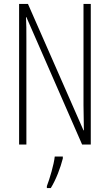

<svg xmlns="http://www.w3.org/2000/svg" viewBox="-20 -734 557 975"><path d="M441 0V-714H404V-202C404 -172 405 -120 406 -72H404L122 -714H77V0H114V-526C114 -579 114 -615 112 -647H114L397 0ZM299 71V61H258C254 101 232 175 218 211V221H238C265 177 287 118 299 71Z"/></svg>

Font: Noto Sans Gurmukhi UI ExtraCondensed ExtraLight
Style: Regular
Weight: 200
Width: 2
Designer: Jelle Bosma - Monotype Design Team
Foundry: Monotype Imaging Inc.
Version: Version 2.004